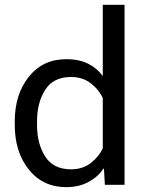

<svg xmlns="http://www.w3.org/2000/svg" viewBox="-20 -770 611 800"><path d="M41.5 -249V-264.6Q41.5 -377 100.1 -450.2Q158.7 -523.4 256.3 -523.4Q310.1 -523.4 347.9 -504.2Q385.7 -484.9 408.2 -453.1V-750H499V0H417L413.1 -66.9H410.2Q390.6 -35.2 350.3 -12.7Q310.1 9.8 256.3 9.8Q158.7 9.8 100.1 -63.5Q41.5 -136.7 41.5 -249ZM134.3 -249Q134.3 -170.9 168.5 -117.7Q202.6 -64.5 275.9 -64.5Q324.7 -64.5 358.9 -91.3Q393.1 -118.2 408.2 -152.3V-361.3Q393.1 -395.5 358.9 -422.4Q324.7 -449.2 275.9 -449.2Q202.6 -449.2 168.5 -396Q134.3 -342.8 134.3 -264.6Z"/></svg>

Font: RobotoFlex
Style: Regular
Weight: 400
Designer: Berlow after Robertson
Foundry: Google
Version: Version 2.136